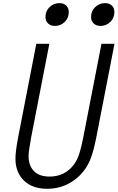

<svg xmlns="http://www.w3.org/2000/svg" viewBox="-20 -1197 752 1228"><path d="M562.5 -1087.9Q562.5 -1127 589.2 -1152Q615.9 -1177.1 651.7 -1177.1Q679 -1177.1 695.3 -1161.5Q711.6 -1145.8 711.6 -1120.4Q711.6 -1081.4 685.2 -1056.3Q658.9 -1031.2 623 -1031.2Q595.7 -1031.2 579.1 -1046.9Q562.5 -1062.5 562.5 -1087.9ZM270.8 -1087.9Q270.8 -1127 297.5 -1152Q324.2 -1177.1 360 -1177.1Q387.4 -1177.1 403.6 -1161.5Q419.9 -1145.8 419.9 -1120.4Q419.9 -1081.4 393.6 -1056.3Q367.2 -1031.2 331.4 -1031.2Q304 -1031.2 287.4 -1046.9Q270.8 -1062.5 270.8 -1087.9ZM281.9 10.4Q186.2 10.4 132.5 -42.6Q78.8 -95.7 78.8 -182.3Q78.8 -227.2 95.1 -313.8L212.2 -916.7H295.6L178.4 -313.8Q162.8 -229.2 162.8 -198.6Q162.8 -138 196.9 -102.9Q231.1 -67.7 296.9 -67.7Q362 -67.7 409.5 -101.9Q457 -136.1 480.5 -195.3Q495.4 -233.7 511.7 -313.8L628.9 -916.7H712.2L595.1 -313.8Q578.1 -229.2 557.9 -177.7Q524.1 -93.8 450.2 -41.7Q376.3 10.4 281.9 10.4Z"/></svg>

Font: TypoPRO Monoid
Style: Italic
Weight: 400
Width: 4
Italic angle: -11°
Monospace: yes
Version: Version 0.61